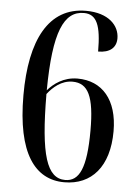

<svg xmlns="http://www.w3.org/2000/svg" viewBox="-53 -765 585 816"><g transform="rotate(5 240.0 -357.0)"><path d="M252 10C368 10 442 -73 442 -224C442 -358 376 -434 270 -434C211 -434 169 -402 144 -373C146 -624 188 -714 273 -714C328 -714 347 -667 347 -556C397 -556 424 -579 424 -619C424 -673 378 -724 281 -724C122 -724 47 -580 47 -344C47 -95 127 10 252 10ZM255 0C177 0 145 -96 144 -357C167 -387 203 -419 250 -419C317 -419 344 -364 344 -219C344 -58 315 0 255 0Z"/></g></svg>

Font: Noto Serif Display Condensed Medium
Style: Regular
Weight: 500
Width: 3
Designer: Monotype Design Team
Foundry: Monotype Imaging Inc.
Version: Version 2.009